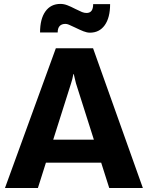

<svg xmlns="http://www.w3.org/2000/svg" viewBox="-20 -942 743 962"><path d="M259.8 -700.2H446.3L695.8 0H527.3L360.8 -523.9Q358.9 -531.7 355.5 -545.7Q352.1 -559.6 349.6 -570.8H347.7Q346.7 -563.5 342.3 -545.9Q337.9 -528.3 335.9 -523.9L169.9 0H4.9ZM168.9 -242.2H570.3V-127H168.9ZM430.7 -778.3Q415.5 -778.3 398.2 -785.2Q380.9 -792 356 -804.2Q334.5 -814.5 325 -818.4Q315.4 -822.3 308.1 -822.3Q288.6 -822.3 278.8 -811.5Q269 -800.8 269 -779.3H180.7Q180.7 -847.2 207.5 -884.8Q234.4 -922.4 282.7 -922.4Q299.8 -922.4 317.1 -915.8Q334.5 -909.2 357.9 -897Q379.4 -886.2 390.9 -881.6Q402.3 -877 413.6 -877Q430.2 -877 438.5 -887.9Q446.8 -898.9 446.8 -921.4H531.7Q531.7 -853.5 504.9 -815.9Q478 -778.3 430.7 -778.3Z"/></svg>

Font: DavidDev Light
Style: Regular
Weight: 300
Designer: David.dev
Foundry: David.dev
Version: Version 1.001;FEAKit 1.0